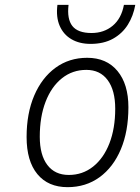

<svg xmlns="http://www.w3.org/2000/svg" viewBox="-20 -762 580 794"><path d="M259.5 12Q179 12 134.5 -42Q90 -96 90 -195.5Q90 -293 121.5 -366.8Q153 -440.5 209.5 -481.8Q266 -523 340.5 -523Q420.5 -523 465.8 -468.5Q511 -414 511 -318.5Q511 -219 479.8 -144.8Q448.5 -70.5 391.8 -29.2Q335 12 259.5 12ZM264.5 -38.5Q321.5 -38.5 365 -73Q408.5 -107.5 432.5 -169.2Q456.5 -231 456.5 -312.5Q456.5 -388.5 425.2 -430.8Q394 -473 337 -473Q279.5 -473 236 -438.2Q192.5 -403.5 168.5 -341.2Q144.5 -279 144.5 -196.5Q144.5 -121 175.8 -79.8Q207 -38.5 264.5 -38.5ZM354.5 -580.5Q308.5 -580.5 275.5 -599.8Q242.5 -619 226.8 -655.2Q211 -691.5 217.5 -742H263.5Q256.5 -683.5 279.2 -654.5Q302 -625.5 358.5 -625.5Q410 -625.5 446 -655.5Q482 -685.5 492.5 -742H539.5Q531.5 -696.5 508.8 -660Q486 -623.5 447.5 -602Q409 -580.5 354.5 -580.5Z"/></svg>

Font: Overpass ExtraLight
Style: Italic
Weight: 250
Italic angle: -10°
Designer: Delve Withrington, Dave Bailey, Thomas Jockin
Foundry: Delve Fonts LLC
Version: Version 4.000